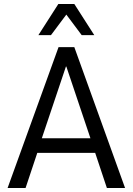

<svg xmlns="http://www.w3.org/2000/svg" viewBox="-20 -941 664 961"><path d="M18 0 273 -705H352L606 0H515L448 -201L485 -176H139L175 -201L108 0ZM310 -608 183 -230 168 -249H455L439 -230L312 -608ZM172 -765 272 -921H352L452 -765H389L312 -868L235 -765Z"/></svg>

Font: Nunito Sans 10pt Condensed Medium
Style: Regular
Weight: 500
Width: 3
Designer: Vernon Adams
Foundry: Vernon Adams
Version: Version 3.101;gftools[0.9.27]